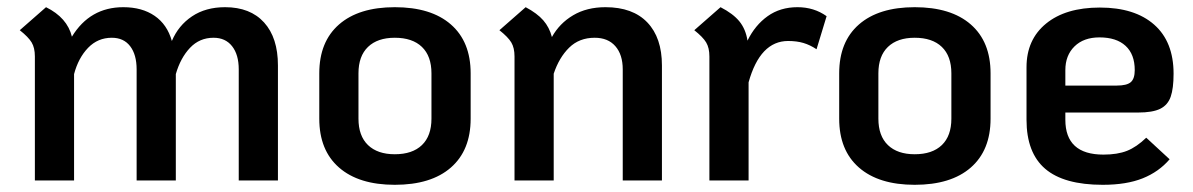

<svg xmlns="http://www.w3.org/2000/svg" viewBox="-20 -502 3319 534"><path d="M753 -320V0H644V-309Q644 -350 625.5 -373.5Q607 -397 574 -397Q535 -397 508.5 -369Q482 -341 469 -296V0H360V-309Q360 -350 342 -373.5Q324 -397 291 -397Q252 -397 225 -369Q198 -341 186 -296V0H77V-345Q77 -369 68 -384Q59 -399 35 -418L108 -482Q167 -453 180 -400Q230 -482 323 -482Q375 -482 410 -458Q445 -434 458 -388Q476 -431 514 -456.5Q552 -482 606 -482Q676 -482 714.5 -439.5Q753 -397 753 -320Z M868 -172V-298Q868 -386 923 -434Q978 -482 1078 -482Q1179 -482 1234 -434Q1289 -386 1289 -298V-172Q1289 -84 1234 -36Q1179 12 1078 12Q978 12 923 -36Q868 -84 868 -172ZM1180 -172V-298Q1180 -346 1153.5 -371.5Q1127 -397 1078 -397Q1030 -397 1003.5 -371.5Q977 -346 977 -298V-172Q977 -124 1003.5 -98.5Q1030 -73 1078 -73Q1127 -73 1153.5 -98.5Q1180 -124 1180 -172Z M1821 -320V0H1712V-309Q1712 -350 1691.5 -373.5Q1671 -397 1634 -397Q1591 -397 1563 -369.5Q1535 -342 1520 -297V0H1411V-345Q1411 -369 1402 -384Q1393 -399 1369 -418L1442 -482Q1474 -465 1491 -445.5Q1508 -426 1515 -399Q1536 -437 1574 -459.5Q1612 -482 1664 -482Q1740 -482 1780.5 -439.5Q1821 -397 1821 -320Z M2279 -457 2251 -365Q2233 -377 2214.5 -382.5Q2196 -388 2172 -388Q2094 -388 2062 -273V0H1953V-345Q1953 -369 1944 -384Q1935 -399 1911 -418L1984 -482Q2019 -464 2036.5 -442.5Q2054 -421 2059 -389Q2080 -432 2115 -457Q2150 -482 2198 -482Q2244 -482 2279 -457Z M2314 -172V-298Q2314 -386 2369 -434Q2424 -482 2524 -482Q2625 -482 2680 -434Q2735 -386 2735 -298V-172Q2735 -84 2680 -36Q2625 12 2524 12Q2424 12 2369 -36Q2314 -84 2314 -172ZM2626 -172V-298Q2626 -346 2599.5 -371.5Q2573 -397 2524 -397Q2476 -397 2449.5 -371.5Q2423 -346 2423 -298V-172Q2423 -124 2449.5 -98.5Q2476 -73 2524 -73Q2573 -73 2599.5 -98.5Q2626 -124 2626 -172Z M3168 -119 3233 -59Q3203 -24 3158 -6Q3113 12 3047 12Q2939 12 2887 -32.5Q2835 -77 2835 -169V-315Q2835 -392 2889.5 -436.5Q2944 -481 3039 -481Q3136 -481 3190 -433.5Q3244 -386 3244 -297Q3244 -256 3236 -233Q3228 -210 3207 -199.5Q3186 -189 3145 -189H2943V-169Q2943 -72 3049 -72Q3088 -72 3114.5 -82.5Q3141 -93 3168 -119ZM2943 -307V-264H3086Q3114 -264 3125 -273.5Q3136 -283 3136 -307Q3136 -351 3110.5 -374.5Q3085 -398 3038 -398Q2994 -398 2968.5 -373Q2943 -348 2943 -307Z"/></svg>

Font: KoHo SemiBold
Style: Regular
Weight: 600
Designer: Cadson Demak & Katatrad Team
Foundry: Cadson Demak Co.,Ltd.
Version: Version 1.000; ttfautohint (v1.6)